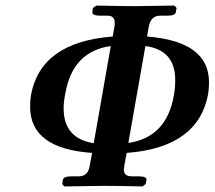

<svg xmlns="http://www.w3.org/2000/svg" viewBox="-20 -667 769 688"><path d="M501 -502 439.9 -154.8Q577.1 -174.8 603 -325.2Q607.9 -351.1 607.9 -379.9Q607.9 -487.8 501 -502ZM315.9 -153.8 377 -502Q239.7 -482.9 213.9 -331.1Q208 -302.2 208 -278.8Q208 -170.9 315.9 -153.8ZM425.8 -75.2Q423.8 -63 423.8 -60.1Q423.8 -35.2 451.2 -35.2H477.1Q490.2 -35.2 498 -32Q505.9 -28.8 504.9 -22.9L502 -7.8L491.2 1Q392.1 -1 353 -1L210 1L203.1 -7.8L205.1 -22.9Q208 -35.2 236.8 -35.2H263.2Q296.4 -35.2 301.8 -75.2L310.1 -119.1Q87.9 -134.3 87.9 -284.2Q87.9 -304.2 90.8 -325.2Q125 -516.1 383.8 -536.1L390.1 -571.8Q391.1 -576.7 391.1 -585.9Q391.1 -610.8 365.2 -610.8H338.9Q325.7 -610.8 317.9 -614Q310.1 -617.2 311 -623L313 -638.2L325.2 -647Q424.3 -645 462.9 -645L605 -647L612.8 -638.2L609.9 -623Q607.9 -610.8 579.1 -610.8H553.2Q521 -610.8 513.2 -571.8L506.8 -536.1Q729 -519 729 -372.1Q729 -354 726.1 -331.1Q690.9 -138.2 434.1 -119.1Z"/></svg>

Font: Linux Libertine O
Style: Semibold Italic
Weight: 600
Italic angle: -11.5°
Designer: Philipp H. Poll
Foundry: Philipp H. Poll
Version: Version 5.1.2